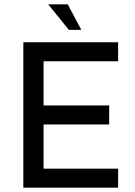

<svg xmlns="http://www.w3.org/2000/svg" viewBox="-20 -861 620 881"><path d="M522 -580V-667H87V0H522V-87H180V-290H481V-377H180V-580H522ZM353 -724 291 -841H201L296 -724H353Z"/></svg>

Font: Maven Pro
Style: Medium
Weight: 500
Designer: Joe Prince
Foundry: Joe Prince
Version: Version 1.003